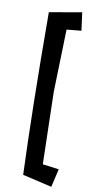

<svg xmlns="http://www.w3.org/2000/svg" viewBox="-110 -829 531 1109"><g transform="rotate(10 156.0 -275.0)"><path d="M105 196.8Q89.8 -191.9 87.9 -753.9L277.8 -787.1L292 -681.2L206.1 -672.9L195.8 -305.2L206.1 117.2L301.8 129.9L276.9 236.8Z"/></g></svg>

Font: Passero One
Style: Regular
Weight: 400
Designer: Viktoriya Grabowska
Foundry: Viktoriya Grabowska
Version: Version 1.003